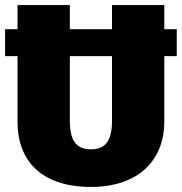

<svg xmlns="http://www.w3.org/2000/svg" viewBox="-20 -716 716 756"><path d="M676 -601H627V-696H421V-601H255V-696H49V-601H0V-495H49V-236C49 -84 142 20 338 20C534 20 627 -94 627 -236V-495H676ZM421 -242C421 -165 398 -128 338 -128C278 -128 255 -165 255 -242V-495H421Z"/></svg>

Font: Fira Sans Heavy
Style: Regular
Weight: 900
Designer: bBox Type GmbH & Carrois Corporate GbR & Edenspiekermann AG
Foundry: bBox Type GmbH & Carrois Corporate GbR & Edenspiekermann AG
Version: Version 4.300;PS 004.300;hotconv 1.0.88;makeotf.lib2.5.64775